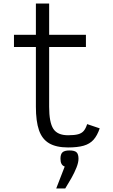

<svg xmlns="http://www.w3.org/2000/svg" viewBox="-20 -820 640 1086"><path d="M365 14Q298 14 258 -9.5Q218 -33 200.5 -83.5Q183 -134 183 -216V-554H59V-623H183V-800H258V-623H466V-554H258V-216Q258 -128 281.5 -91.5Q305 -55 365 -55Q401 -55 421.5 -60.5Q442 -66 453.5 -79.5Q465 -93 473 -118L544 -94Q530 -53 509 -29.5Q488 -6 453.5 4Q419 14 365 14ZM298 246 346 122Q322 114 322 78Q322 52 333.5 41.5Q345 31 373 31Q402 31 413 41.5Q424 52 424 78Q424 99 412.5 128Q401 157 383.5 188Q366 219 349 246Z"/></svg>

Font: Victor Mono
Style: Regular
Weight: 400
Monospace: yes
Designer: Rune Bjørnerås
Version: Version 1.561;gftools[0.9.30]